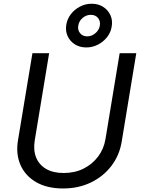

<svg xmlns="http://www.w3.org/2000/svg" viewBox="-20 -1018 770 1049"><path d="M324.2 11.7Q237.3 11.7 177.7 -22.7Q118.2 -57.1 92 -116.5Q65.9 -175.8 78.1 -250.5L157.2 -727.5H248.5L169.9 -251.5Q161.1 -198.2 177.2 -158Q193.4 -117.7 231.7 -95.2Q270 -72.8 327.6 -72.8Q388.7 -72.8 436.8 -96.9Q484.9 -121.1 516.1 -162.8Q547.4 -204.6 556.2 -257.8L633.8 -727.5H724.6L645 -244.6Q632.8 -169.4 588.6 -111.6Q544.4 -53.7 476.6 -21Q408.7 11.7 324.2 11.7ZM451.7 -758.8Q415.5 -758.8 388.7 -775.9Q361.8 -793 349.1 -821.5Q336.4 -850.1 342.3 -883.8Q347.7 -915.5 367.7 -941.2Q387.7 -966.8 417.5 -982.2Q447.3 -997.6 480.5 -997.6Q517.1 -997.6 543.7 -980.5Q570.3 -963.4 583.3 -935.1Q596.2 -906.7 590.3 -873Q585.4 -840.8 564.9 -814.9Q544.4 -789.1 514.6 -773.9Q484.9 -758.8 451.7 -758.8ZM456.5 -819.3Q480.5 -819.3 500.7 -836.2Q521 -853 525.4 -877.4Q529.8 -902.3 515.6 -919.7Q501.5 -937 476.1 -937Q451.7 -937 431.6 -920.2Q411.6 -903.3 407.7 -878.4Q403.3 -854 417.5 -836.7Q431.6 -819.3 456.5 -819.3Z"/></svg>

Font: Inter 20pt
Style: Italic
Weight: 400
Italic angle: -9.3988°
Version: Version 4.001;git-66647c0bb